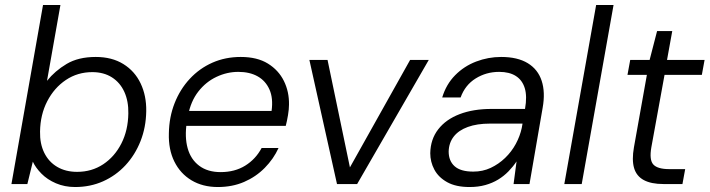

<svg xmlns="http://www.w3.org/2000/svg" viewBox="-20 -740 2853 772"><path d="M282 12Q240 12 205 -3Q170 -18 146.5 -42Q123 -66 112 -90L90 0H26L153 -720H223L169 -415Q201 -455 248 -483Q295 -511 365 -511Q430 -511 476 -482.5Q522 -454 545.5 -404.5Q569 -355 568 -293Q567 -228 545 -172.5Q523 -117 484.5 -75.5Q446 -34 394.5 -11Q343 12 282 12ZM290 -49Q349 -49 395 -79.5Q441 -110 468 -163Q495 -216 496 -284Q497 -333 480 -370.5Q463 -408 430 -429Q397 -450 351 -450Q292 -450 245 -418.5Q198 -387 170 -333Q142 -279 141 -211Q140 -162 158 -125.5Q176 -89 210 -69Q244 -49 290 -49Z M856 12Q795 12 750 -15Q705 -42 681 -90.5Q657 -139 659 -204Q660 -269 682 -325Q704 -381 743 -423Q782 -465 834 -488Q886 -511 948 -511Q1014 -511 1057 -484.5Q1100 -458 1121.5 -414.5Q1143 -371 1142 -319Q1142 -301 1138 -277Q1134 -253 1129 -234H715L725 -294H1072Q1079 -345 1063.5 -380Q1048 -415 1016 -433Q984 -451 938 -451Q893 -451 850.5 -431Q808 -411 777.5 -372Q747 -333 736 -275L731 -248Q722 -189 734.5 -144Q747 -99 781 -73.5Q815 -48 867 -48Q924 -48 966 -74Q1008 -100 1032 -145H1100Q1080 -101 1044.5 -65Q1009 -29 961.5 -8.5Q914 12 856 12Z M1335 0 1224 -499H1297L1387 -67L1629 -499H1704L1416 0Z M1868 12Q1813 12 1778 -7.5Q1743 -27 1726.5 -58Q1710 -89 1710 -124Q1711 -180 1742 -220Q1773 -260 1828 -281Q1883 -302 1956 -302H2091Q2100 -353 2090 -385.5Q2080 -418 2054 -434.5Q2028 -451 1987 -451Q1935 -451 1892.5 -424.5Q1850 -398 1832 -348H1758Q1774 -401 1810 -437.5Q1846 -474 1894.5 -492.5Q1943 -511 1995 -511Q2061 -511 2102 -486Q2143 -461 2158 -415Q2173 -369 2162 -307L2109 0H2045L2057 -91Q2043 -70 2024.5 -51Q2006 -32 1983 -18Q1960 -4 1931.5 4Q1903 12 1868 12ZM1883 -50Q1921 -50 1953 -65Q1985 -80 2011 -105Q2037 -130 2054 -161.5Q2071 -193 2078 -226L2081 -243H1950Q1898 -243 1861 -229.5Q1824 -216 1804.5 -191Q1785 -166 1784 -131Q1784 -93 1808 -71.5Q1832 -50 1883 -50Z M2249 0 2377 -720H2447L2319 0Z M2648 0Q2598 0 2568.5 -16Q2539 -32 2529.5 -64.5Q2520 -97 2529 -148L2581 -439H2503L2514 -499H2592L2622 -615H2683L2662 -499H2813L2802 -439H2652L2599 -148Q2590 -97 2607 -78.5Q2624 -60 2671 -60H2735L2724 0Z"/></svg>

Font: DM Sans 20pt Light
Style: Italic
Weight: 300
Italic angle: -10°
Version: Version 4.004;gftools[0.9.30]